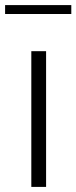

<svg xmlns="http://www.w3.org/2000/svg" viewBox="-41 -734 300 754"><path d="M82 0V-533H140V0ZM-21 -679V-714H239V-679Z"/></svg>

Font: Exo Thin Light
Style: Regular
Weight: 300
Version: Version 2.000